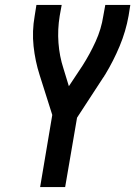

<svg xmlns="http://www.w3.org/2000/svg" viewBox="-20 -755 546 775"><path d="M142 0 191 -291 140 -452Q122 -508 115.5 -568.5Q109 -629 120 -691L127 -735H229L221 -691Q212 -636 216 -582Q220 -528 236 -479L258 -407L313 -490Q343 -537 366 -587.5Q389 -638 397 -691L405 -735H506L499 -691Q488 -629 463 -569Q438 -509 404 -453L403 -452Q402 -449 400 -446.5Q398 -444 396 -441L291 -280L243 0Z"/></svg>

Font: iosevka_custom_sans_ss08 SmBd
Style: Italic
Weight: 600
Italic angle: -10°
Designer: Belleve Invis
Foundry: Belleve Invis
Version: Version 10.3.0; ttfautohint (v1.8.3)